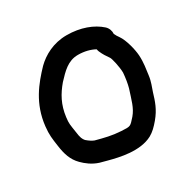

<svg xmlns="http://www.w3.org/2000/svg" viewBox="-139 -772 854 863"><g transform="rotate(-30 288.0 -340.5)"><path d="M399.6 -518.4C399.9 -516 401 -510.3 403 -505.7C412.1 -484.6 420.5 -472.7 432.7 -455.1C438.1 -447.4 449.5 -398.9 449.9 -368.8C447.9 -342.8 443.6 -315 437.6 -293.6C420.5 -241.9 413.2 -207.1 387 -176C356.6 -142.6 360.5 -142.2 311.9 -144.9C264.6 -147.6 230.8 -156.7 186.7 -168.3C175.6 -172.4 162.2 -181.3 150.1 -191.9C141.3 -202.4 136.7 -211.1 132.6 -243.6C126.4 -286 124.1 -290.2 128.2 -322.8C135.8 -384 160.1 -426.3 194.3 -466.8C229.9 -504.6 261.6 -539 313.7 -539C347.4 -539 377.4 -530.9 399.6 -518.4ZM313.7 -641C244.2 -641 189.8 -610.1 153.7 -574.6C97.8 -516 39 -445.5 26.7 -334.1C22 -291.8 25.6 -270.2 31.3 -230.3C37.4 -185.4 48.5 -149.4 77.9 -120C96.7 -101.2 121.6 -81.3 155.8 -70.5L193.7 -60.3C244.8 -46.9 341.3 -23 409.8 -59.7C430.1 -70.8 447.3 -88 465.7 -109.9C499 -149.8 509.5 -183.5 522.3 -225.6C529.3 -248.5 539.7 -268.4 543.7 -302C547 -328.9 553.5 -360.9 550.9 -399.9C548.9 -430.8 535.1 -487.4 515.9 -514.4C507.9 -525.4 506.5 -528.1 500.6 -539.9C501.8 -554.3 496.5 -571.7 483.5 -583.4C445.1 -618 385.5 -641 313.7 -641Z"/></g></svg>

Font: Take Off
Style: YouHoser
Weight: 400
Foundry: Cannot Into Space Fonts
Version: Version 0.89